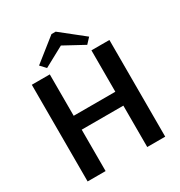

<svg xmlns="http://www.w3.org/2000/svg" viewBox="-195 -983 1048 1118"><g transform="rotate(-30 329.0 -424.0)"><path d="M160.8 -725.8 194.2 -690 329.2 -763.3 464.2 -690 497.5 -725.8 343.3 -848.3H315ZM68.3 0H189.2V-278.3H469.2V0H590V-650H469.2V-371.7H189.2V-650H68.3Z"/></g></svg>

Font: Boon SemiBold
Style: Regular
Weight: 600
Designer: Sungsit Sawaiwan
Foundry: FontUni
Version: Version 2.0